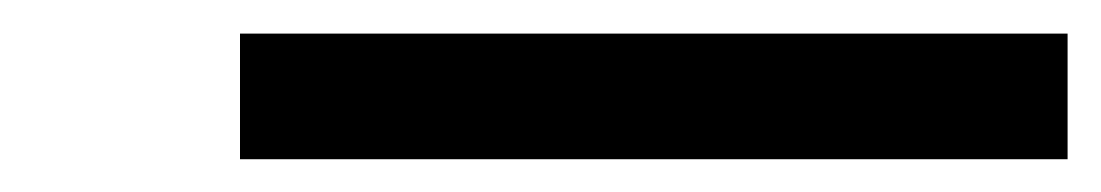

<svg xmlns="http://www.w3.org/2000/svg" viewBox="-20 -687 665 116"><path d="M625 -590.8H125V-666.7H625Z"/></svg>

Font: 0xA000
Style: Regular
Weight: 400
Version: Version 0.1